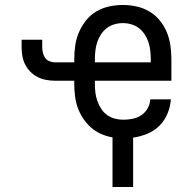

<svg xmlns="http://www.w3.org/2000/svg" viewBox="-20 -548 790 773"><path d="M433 205V5Q409 1 386.5 -9Q364 -19 346 -35Q328 -51 314.5 -71.5Q301 -92 293 -114.5Q285 -137 282 -161.5Q279 -186 279 -210V-223H201Q183 -223 165 -226.5Q147 -230 131 -238Q115 -246 102 -259.5Q89 -273 81 -289Q73 -305 70 -323Q67 -341 67 -360V-388H150V-360Q150 -348 152.5 -336.5Q155 -325 161.5 -315.5Q168 -306 179 -301.5Q190 -297 201 -297H279V-310Q279 -338 283 -365.5Q287 -393 298 -418.5Q309 -444 326.5 -466Q344 -488 368 -502Q392 -516 419.5 -522Q447 -528 475 -528Q502 -528 529.5 -522Q557 -516 581 -502Q605 -488 623 -466Q641 -444 651.5 -418.5Q662 -393 666 -365.5Q670 -338 670 -310V-223H362V-210Q362 -193 364 -175.5Q366 -158 372 -141.5Q378 -125 387.5 -110Q397 -95 411 -85Q425 -75 442 -70.5Q459 -66 477 -66Q496 -66 515 -70Q534 -74 549.5 -84.5Q565 -95 574.5 -112Q584 -129 585 -148H668Q666 -119 654.5 -91Q643 -63 622 -42Q601 -21 573 -9.5Q545 2 516 6V205ZM362 -297H587V-310Q587 -327 585 -344.5Q583 -362 577.5 -378.5Q572 -395 562.5 -409.5Q553 -424 539.5 -434.5Q526 -445 509 -450Q492 -455 475 -455Q457 -455 440 -450Q423 -445 409.5 -434.5Q396 -424 386.5 -409.5Q377 -395 371.5 -378.5Q366 -362 364 -344.5Q362 -327 362 -310Z"/></svg>

Font: Zed Sans Extended
Style: Regular
Weight: 400
Width: 7
Designer: Belleve Invis
Foundry: Belleve Invis
Version: Version 1.0.0; ttfautohint (v1.8.4)